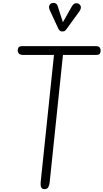

<svg xmlns="http://www.w3.org/2000/svg" viewBox="-20 -1328 726 1348"><path d="M291.5 0Q274.5 0 269 -13.5Q263.5 -27 265.5 -48.5L359 -942.5H141Q121 -942.5 112.8 -952Q104.5 -961.5 104.5 -974Q104.5 -986.5 110.5 -995.2Q116.5 -1004 136 -1004H652.5Q672.5 -1004 679.5 -995Q686.5 -986 686.5 -974Q686.5 -960 681 -951.2Q675.5 -942.5 656 -942.5H422L328.5 -45.5Q326.5 -27.5 319 -13.8Q311.5 0 291.5 0ZM413.5 -1107Q409 -1107 401.8 -1111.8Q394.5 -1116.5 390.5 -1124.5L331 -1253Q320.5 -1276 326.2 -1289Q332 -1302 343.5 -1305.5Q358.5 -1310.5 370 -1304.5Q381.5 -1298.5 385.5 -1284L421.5 -1172L484.5 -1283Q497.5 -1304.5 512.5 -1305.2Q527.5 -1306 537 -1298.5Q548.5 -1288 548 -1275.2Q547.5 -1262.5 539 -1250.5L446 -1122.5Q437.5 -1110 429.2 -1108.5Q421 -1107 413.5 -1107Z"/></svg>

Font: Edu NSW ACT Hand Pre
Style: Regular
Weight: 400
Designer: Tina and Corey Anderson, Eben Sorkin, Mirko Velimirovic
Foundry: Sorkin Type Co.
Version: Version 2.000